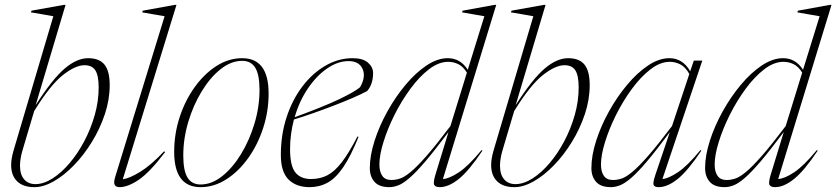

<svg xmlns="http://www.w3.org/2000/svg" viewBox="-20 -762 3450 792"><path d="M200 -695Q186 -697.5 157.8 -702.5Q129.5 -707.5 107.5 -711L110 -718L244 -742H250.5L127 -328Q196 -436 246.5 -479Q297 -522 343.5 -522Q389.5 -522 411 -495.5Q432.5 -469 432.5 -411Q432.5 -351 412.5 -291Q392.5 -231 359.2 -176.8Q326 -122.5 285.2 -80.5Q244.5 -38.5 202 -14.2Q159.5 10 121.5 10Q75.5 10 50.8 -14Q26 -38 26 -81Q26 -107 36 -141.5ZM73 -142.5Q67.5 -124 65 -108Q62.5 -92 62.5 -78.5Q62.5 -41.5 79.8 -22Q97 -2.5 126 -2.5Q160 -2.5 196.5 -25.8Q233 -49 267 -89Q301 -129 328 -180.2Q355 -231.5 371 -288.2Q387 -345 387 -400.5Q387 -451 373.2 -472Q359.5 -493 328.5 -493Q291 -493 239.2 -452.2Q187.5 -411.5 121 -304Z M659 -695 566.5 -711 569 -718 701.5 -742H708L486.5 -22.5Q514 -26 558.8 -53.5Q603.5 -81 657 -138L661 -134.5Q597.5 -51 552.5 -20.5Q507.5 10 473 10Q459 10 453.5 1Q448 -8 454.5 -30Z M979 -522Q1088 -522 1088 -376.5Q1088 -302 1065.2 -232.8Q1042.5 -163.5 1003 -108.8Q963.5 -54 913.2 -22Q863 10 807.5 10Q698.5 10 698.5 -135.5Q698.5 -210 721.2 -279.2Q744 -348.5 783.5 -403.2Q823 -458 873.2 -490Q923.5 -522 979 -522ZM807.5 -1Q853.5 -1 896.8 -35.5Q940 -70 974.8 -127.2Q1009.5 -184.5 1030 -253.2Q1050.5 -322 1050.5 -391Q1050.5 -454 1033 -482.5Q1015.5 -511 979 -511Q933 -511 889.8 -476.5Q846.5 -442 811.8 -384.8Q777 -327.5 756.5 -258.8Q736 -190 736 -121Q736 -58 753.5 -29.5Q771 -1 807.5 -1Z M1459 -197.5Q1427 -118 1396.2 -72.8Q1365.5 -27.5 1331.8 -8.8Q1298 10 1257 10Q1202.5 10 1170.5 -21.2Q1138.5 -52.5 1138.5 -123Q1138.5 -207 1162.5 -279.5Q1186.5 -352 1228.2 -406.5Q1270 -461 1323.2 -491.5Q1376.5 -522 1434.5 -522Q1477 -522 1498 -503.5Q1519 -485 1519 -461Q1519 -414.5 1494.5 -386.5Q1471.5 -374 1435.8 -358.5Q1400 -343 1357.8 -326.8Q1315.5 -310.5 1272.8 -295.5Q1230 -280.5 1192.5 -269Q1185 -240.5 1180.8 -210Q1176.5 -179.5 1176.5 -147.5Q1176.5 -77.5 1198.5 -50.5Q1220.5 -23.5 1263 -23.5Q1300.5 -23.5 1330.8 -39.2Q1361 -55 1390.2 -93.2Q1419.5 -131.5 1454.5 -199ZM1418 -510Q1374 -510 1330.2 -480.2Q1286.5 -450.5 1250.8 -398.2Q1215 -346 1195.5 -278.5Q1313.5 -321.5 1378 -352.2Q1442.5 -383 1465 -402Q1490 -444.5 1475.8 -477.2Q1461.5 -510 1418 -510Z M1970 -140.5Q1914.5 -57.5 1872.5 -23.8Q1830.5 10 1794 10Q1777 10 1771.5 1.2Q1766 -7.5 1776 -41L1830 -217.5Q1774 -142.5 1735.5 -97.2Q1697 -52 1670.2 -28.8Q1643.5 -5.5 1623.8 2.2Q1604 10 1586 10Q1544 10 1524.8 -12Q1505.5 -34 1505.5 -68.5Q1505.5 -120 1525 -181Q1544.5 -242 1577.8 -302Q1611 -362 1652.8 -412Q1694.5 -462 1739.5 -492Q1784.5 -522 1827 -522Q1879.5 -522 1909.5 -474L1978 -695L1886 -711L1888.5 -718L2020.5 -742H2027L1807 -23.5Q1833 -25 1872.2 -50.8Q1911.5 -76.5 1966.5 -143ZM1545 -83.5Q1545 -54 1556.8 -36.8Q1568.5 -19.5 1594.5 -19.5Q1611.5 -19.5 1630 -25.5Q1648.5 -31.5 1674.2 -52.8Q1700 -74 1739.5 -119Q1779 -164 1838 -242L1906 -462.5Q1890 -488 1870.2 -497.5Q1850.5 -507 1828.5 -507Q1789.5 -507 1749.2 -476Q1709 -445 1672.5 -395.2Q1636 -345.5 1607.2 -288Q1578.5 -230.5 1561.8 -176.2Q1545 -122 1545 -83.5Z M2180 -695Q2166 -697.5 2137.8 -702.5Q2109.5 -707.5 2087.5 -711L2090 -718L2224 -742H2230.5L2107 -328Q2176 -436 2226.5 -479Q2277 -522 2323.5 -522Q2369.5 -522 2391 -495.5Q2412.5 -469 2412.5 -411Q2412.5 -351 2392.5 -291Q2372.5 -231 2339.2 -176.8Q2306 -122.5 2265.2 -80.5Q2224.5 -38.5 2182 -14.2Q2139.5 10 2101.5 10Q2055.5 10 2030.8 -14Q2006 -38 2006 -81Q2006 -107 2016 -141.5ZM2053 -142.5Q2047.5 -124 2045 -108Q2042.5 -92 2042.5 -78.5Q2042.5 -41.5 2059.8 -22Q2077 -2.5 2106 -2.5Q2140 -2.5 2176.5 -25.8Q2213 -49 2247 -89Q2281 -129 2308 -180.2Q2335 -231.5 2351 -288.2Q2367 -345 2367 -400.5Q2367 -451 2353.2 -472Q2339.5 -493 2308.5 -493Q2271 -493 2219.2 -452.2Q2167.5 -411.5 2101 -304Z M2683.5 -41 2743 -217Q2687.5 -142 2649.2 -96.8Q2611 -51.5 2584.2 -28.5Q2557.5 -5.5 2537.8 2.2Q2518 10 2500 10Q2458 10 2438.8 -12Q2419.5 -34 2419.5 -68.5Q2419.5 -120 2439 -181Q2458.5 -242 2491.8 -302Q2525 -362 2566.8 -412Q2608.5 -462 2653.5 -492Q2698.5 -522 2741 -522Q2796.5 -522 2827 -468L2842 -512H2877L2712.5 -23.5Q2738.5 -26 2777.2 -52Q2816 -78 2869.5 -143L2873 -140.5Q2817.5 -57.5 2775.5 -23.8Q2733.5 10 2697 10Q2680 10 2676.2 1Q2672.5 -8 2683.5 -41ZM2459 -83.5Q2459 -54 2470.8 -36.8Q2482.5 -19.5 2508.5 -19.5Q2525.5 -19.5 2544 -25.5Q2562.5 -31.5 2588.2 -52.8Q2614 -74 2653.5 -119Q2693 -164 2752 -242L2823.5 -457Q2807 -486 2786.2 -496.5Q2765.5 -507 2742.5 -507Q2703.5 -507 2663.2 -476Q2623 -445 2586.5 -395.2Q2550 -345.5 2521.2 -288Q2492.5 -230.5 2475.8 -176.2Q2459 -122 2459 -83.5Z M3353 -140.5Q3297.5 -57.5 3255.5 -23.8Q3213.5 10 3177 10Q3160 10 3154.5 1.2Q3149 -7.5 3159 -41L3213 -217.5Q3157 -142.5 3118.5 -97.2Q3080 -52 3053.2 -28.8Q3026.5 -5.5 3006.8 2.2Q2987 10 2969 10Q2927 10 2907.8 -12Q2888.5 -34 2888.5 -68.5Q2888.5 -120 2908 -181Q2927.5 -242 2960.8 -302Q2994 -362 3035.8 -412Q3077.5 -462 3122.5 -492Q3167.5 -522 3210 -522Q3262.5 -522 3292.5 -474L3361 -695L3269 -711L3271.5 -718L3403.5 -742H3410L3190 -23.5Q3216 -25 3255.2 -50.8Q3294.5 -76.5 3349.5 -143ZM2928 -83.5Q2928 -54 2939.8 -36.8Q2951.5 -19.5 2977.5 -19.5Q2994.5 -19.5 3013 -25.5Q3031.5 -31.5 3057.2 -52.8Q3083 -74 3122.5 -119Q3162 -164 3221 -242L3289 -462.5Q3273 -488 3253.2 -497.5Q3233.5 -507 3211.5 -507Q3172.5 -507 3132.2 -476Q3092 -445 3055.5 -395.2Q3019 -345.5 2990.2 -288Q2961.5 -230.5 2944.8 -176.2Q2928 -122 2928 -83.5Z"/></svg>

Font: Newsreader Display ExtraLight
Style: Italic
Weight: 275
Italic angle: -17°
Designer: Hugues Gentile
Foundry: Production Type
Version: Version 1.001